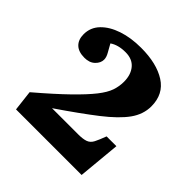

<svg xmlns="http://www.w3.org/2000/svg" viewBox="-133 -947 679 679"><g transform="rotate(45 206.5 -607.5)"><path d="M40 -374 31 -451Q99 -509 140.5 -549.5Q182 -590 204 -618Q226 -646 233.5 -668Q241 -690 241 -713Q241 -748 223 -769.5Q205 -791 171 -791Q134 -791 111 -775Q119 -760 127.5 -745.5Q136 -731 136 -719Q136 -702 121.5 -688Q107 -674 82 -674Q52 -674 36.5 -689Q21 -704 21 -731Q21 -765 44.5 -789.5Q68 -814 108 -827.5Q148 -841 199 -841Q277 -841 324 -811Q371 -781 371 -720Q371 -680 345.5 -644.5Q320 -609 266 -567Q212 -525 127 -467H257Q282 -467 295.5 -472Q309 -477 316.5 -491.5Q324 -506 334 -533H383L368 -374Z"/></g></svg>

Font: Literata 36pt
Style: Bold
Weight: 700
Designer: Latin by Veronika Burian and Jose Scaglione. Greek by Irene Vlachou. Cyrillic by Vera Evstafieva.
Foundry: TypeTogether
Version: Version 3.002